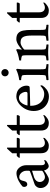

<svg xmlns="http://www.w3.org/2000/svg" viewBox="1080 -1850 778 2979"><g transform="rotate(-90 1469.5 -360.0)"><path d="M42 -121.1Q42 -153.3 59.8 -178.7Q77.6 -204.1 98.6 -211.9Q116.7 -218.3 150.9 -230.2Q185.1 -242.2 210 -250.7Q234.9 -259.3 260 -268.8Q285.2 -278.3 296.9 -283.2Q301.3 -285.2 303.7 -286.6Q306.2 -288.1 307.9 -291.3Q309.6 -294.4 310.1 -299.1Q310.5 -303.7 310.5 -311.5V-342.3Q310.5 -367.7 297.9 -392.6Q285.2 -417.5 262.5 -434.1Q239.7 -450.7 212.9 -450.7Q184.6 -450.7 170.9 -433.3Q157.2 -416 150.9 -380.9Q145.5 -352.5 132.3 -339.4Q119.1 -326.2 97.7 -326.2Q80.6 -326.2 69.8 -340.8Q59.1 -355.5 59.1 -374Q59.1 -376.5 60.1 -381.6Q61 -386.7 63 -392.6Q64.9 -398.4 66.9 -400.9Q81.5 -414.6 102.8 -429.4Q124 -444.3 151.6 -459.5Q179.2 -474.6 211.4 -484.4Q243.7 -494.1 272.9 -494.1Q322.3 -494.1 359.4 -448.7Q396.5 -403.3 396.5 -338.9V-105.5Q396.5 -52.2 431.6 -52.2Q436.5 -52.2 441.4 -53.2Q446.3 -54.2 449.7 -55.4Q453.1 -56.6 456.8 -58.6Q460.4 -60.5 462.4 -62Q464.4 -63.5 466.6 -64.9Q468.8 -66.4 468.8 -66.9Q473.6 -66.9 473.6 -57.6Q473.6 -45.9 467.8 -36.1Q454.6 -24.4 426.8 -8.8Q398.9 6.8 382.8 6.8Q359.4 6.8 339.4 -16.1Q319.3 -39.1 314 -66.9Q297.4 -50.3 248.8 -20.5Q200.2 9.3 174.3 9.3Q118.2 9.3 80.1 -28.3Q42 -65.9 42 -121.1ZM135.7 -131.3Q135.7 -110.8 145.8 -92.5Q155.8 -74.2 173.3 -63.2Q190.9 -52.2 211.9 -52.2Q226.1 -52.2 243.9 -57.9Q261.7 -63.5 276.1 -71Q290.5 -78.6 300.5 -86.4Q310.5 -94.2 310.5 -98.6V-252.4Q222.7 -226.6 205.1 -219.7Q172.9 -207.5 154.3 -185.1Q135.7 -162.6 135.7 -131.3Z M510.3 -453.1Q510.3 -456.1 522.9 -470.5Q535.6 -484.9 540 -489.3H582V-560.5Q590.8 -571.3 607.9 -589.8Q625 -608.4 637.5 -621.8Q649.9 -635.3 650.9 -636.7Q653.8 -639.6 658.2 -640.6Q661.1 -641.6 663.1 -641.1Q664.6 -640.6 665.5 -640.6Q668.5 -639.6 668.9 -637.7V-489.3H814.9Q817.4 -489.3 818.6 -488.5Q819.8 -487.8 820.3 -485.6Q820.8 -483.4 820.8 -481.9Q820.8 -480.5 820.8 -477.1Q820.8 -459 805.2 -442.9H668.9V-146Q668.9 -100.6 687.7 -76.9Q706.5 -53.2 743.7 -53.2Q759.3 -53.2 776.4 -59.1Q793.5 -64.9 802.2 -69.8Q811 -74.7 817.4 -79.1Q820.8 -77.6 820.8 -71.3Q820.8 -68.4 819.8 -64.5Q818.8 -60.5 817.9 -57.9Q816.9 -55.2 816.4 -54.2Q808.6 -45.4 798.6 -36.6Q788.6 -27.8 773.2 -16.8Q757.8 -5.9 738.5 1Q719.2 7.8 699.7 7.8Q681.2 7.8 665 4.6Q648.9 1.5 633.3 -7.1Q617.7 -15.6 606.4 -29.1Q595.2 -42.5 588.6 -64.5Q582 -86.4 582 -114.3V-442.9H516.1Q513.7 -442.9 512 -446.5Q510.3 -450.2 510.3 -453.1Z M862.3 -453.1Q862.3 -456.1 875 -470.5Q887.7 -484.9 892.1 -489.3H934.1V-560.5Q942.9 -571.3 960 -589.8Q977.1 -608.4 989.5 -621.8Q1002 -635.3 1002.9 -636.7Q1005.9 -639.6 1010.3 -640.6Q1013.2 -641.6 1015.1 -641.1Q1016.6 -640.6 1017.6 -640.6Q1020.5 -639.6 1021 -637.7V-489.3H1167Q1169.4 -489.3 1170.7 -488.5Q1171.9 -487.8 1172.4 -485.6Q1172.9 -483.4 1172.9 -481.9Q1172.9 -480.5 1172.9 -477.1Q1172.9 -459 1157.2 -442.9H1021V-146Q1021 -100.6 1039.8 -76.9Q1058.6 -53.2 1095.7 -53.2Q1111.3 -53.2 1128.4 -59.1Q1145.5 -64.9 1154.3 -69.8Q1163.1 -74.7 1169.4 -79.1Q1172.9 -77.6 1172.9 -71.3Q1172.9 -68.4 1171.9 -64.5Q1170.9 -60.5 1169.9 -57.9Q1168.9 -55.2 1168.5 -54.2Q1160.6 -45.4 1150.6 -36.6Q1140.6 -27.8 1125.2 -16.8Q1109.9 -5.9 1090.6 1Q1071.3 7.8 1051.8 7.8Q1033.2 7.8 1017.1 4.6Q1001 1.5 985.4 -7.1Q969.7 -15.6 958.5 -29.1Q947.3 -42.5 940.7 -64.5Q934.1 -86.4 934.1 -114.3V-442.9H868.2Q865.7 -442.9 864 -446.5Q862.3 -450.2 862.3 -453.1Z M1237.3 -226.6Q1237.3 -263.7 1246.8 -299.3Q1256.3 -335 1272.9 -364Q1289.6 -393.1 1311.5 -418.2Q1333.5 -443.4 1358.2 -460.2Q1382.8 -477.1 1409.2 -486.6Q1435.5 -496.1 1460.4 -496.1Q1488.3 -496.1 1512.5 -490Q1536.6 -483.9 1553.7 -473.6Q1570.8 -463.4 1584.2 -449.7Q1597.7 -436 1606.2 -421.9Q1614.7 -407.7 1620.4 -392.6Q1626 -377.4 1628.2 -365Q1630.4 -352.5 1630.4 -342.3Q1630.4 -315.9 1624.5 -302.7Q1618.7 -289.6 1603 -289.1Q1580.1 -287.6 1456.3 -284.2Q1332.5 -280.8 1317.9 -280.8V-272.9Q1317.9 -232.4 1327.6 -198Q1337.4 -163.6 1354.5 -138.9Q1371.6 -114.3 1395 -97.2Q1418.5 -80.1 1445.6 -71.8Q1472.7 -63.5 1502.4 -63.5Q1523.9 -63.5 1545.4 -70.1Q1566.9 -76.7 1583 -87.2Q1599.1 -97.7 1609.6 -106.7Q1620.1 -115.7 1627 -123.5Q1627.4 -123.5 1629.6 -121.6Q1631.8 -119.6 1633.8 -115.7Q1635.7 -111.8 1635.7 -107.4Q1635.7 -98.6 1629.4 -87.4Q1620.1 -72.8 1606.4 -58.1Q1592.8 -43.5 1572.5 -27.3Q1552.2 -11.2 1523.7 -1Q1495.1 9.3 1463.9 9.3Q1397.9 9.3 1345.9 -21.7Q1293.9 -52.7 1265.6 -106.4Q1237.3 -160.2 1237.3 -226.6ZM1323.2 -322.8H1507.8Q1534.2 -322.8 1534.2 -349.1Q1534.2 -359.4 1531.2 -372.6Q1528.3 -385.7 1521.2 -400.6Q1514.2 -415.5 1503.9 -427.5Q1493.7 -439.5 1477.3 -447.5Q1460.9 -455.6 1440.9 -455.6Q1421.9 -455.6 1404.8 -448.2Q1387.7 -440.9 1375.7 -429.2Q1363.8 -417.5 1354.2 -403.3Q1344.7 -389.2 1338.9 -375Q1333 -360.8 1329.1 -349.1Q1325.2 -337.4 1324 -330.1Q1322.8 -322.8 1323.2 -322.8Z M1714.8 -434.6Q1714.8 -436 1714.8 -438Q1714.8 -446.8 1717.3 -450.7Q1814 -464.4 1879.4 -498.5Q1883.3 -498.5 1887.5 -491.7Q1891.6 -484.9 1891.6 -480.5Q1883.8 -424.8 1883.8 -405.8V-368.2V-131.3Q1883.8 -65.9 1889.6 -47.4Q1890.1 -44.4 1894.8 -41.7Q1899.4 -39.1 1906.2 -37.4Q1913.1 -35.6 1921.1 -33.9Q1929.2 -32.2 1937 -31.2Q1944.8 -30.3 1950.9 -29.8Q1957 -29.3 1960.9 -29.3Q1964.8 -24.4 1964.8 -11.7Q1964.8 -1 1960.9 3.4Q1945.3 2.4 1920.9 1Q1896.5 -0.5 1877.9 -1.5Q1859.4 -2.4 1839.6 -2.4Q1819.8 -2.4 1801.5 -1.5Q1783.2 -0.5 1759.3 1Q1735.4 2.4 1719.7 3.4Q1715.3 -1 1715.6 -12.9Q1715.8 -24.9 1719.7 -29.3Q1735.8 -29.3 1762.2 -34.4Q1788.6 -39.6 1791 -47.4Q1796.4 -65.9 1796.4 -131.3V-342.3Q1796.4 -387.2 1791 -400.9Q1787.1 -409.7 1769 -414.8Q1751 -419.9 1738.8 -420.7Q1726.6 -421.4 1717.3 -421.4Q1715.3 -422.9 1714.8 -434.6ZM1791.3 -631.6Q1774.9 -647.9 1774.9 -671.6Q1774.9 -695.3 1791.3 -711.9Q1807.6 -728.5 1831.5 -728.5Q1855.5 -728.5 1871.8 -711.9Q1888.2 -695.3 1888.2 -671.6Q1888.2 -647.9 1871.8 -631.6Q1855.5 -615.2 1831.5 -615.2Q1807.6 -615.2 1791.3 -631.6Z M2020.5 -434.6Q2020.5 -436 2020.5 -438Q2020.5 -446.8 2022.9 -450.7Q2119.6 -464.4 2185.1 -498.5Q2189 -498.5 2193.1 -491.7Q2197.3 -484.9 2197.3 -480.5Q2190.4 -432.6 2190.4 -415.5Q2190.4 -411.1 2192.9 -411.1Q2193.8 -411.1 2196.3 -413.6Q2205.6 -423.8 2222.4 -437Q2239.3 -450.2 2260.5 -463.9Q2281.7 -477.5 2305.9 -486.8Q2330.1 -496.1 2349.1 -496.1Q2379.9 -496.1 2402.6 -490Q2425.3 -483.9 2441.4 -470.2Q2457.5 -456.5 2468 -438Q2478.5 -419.4 2484.6 -391.1Q2490.7 -362.8 2492.9 -331.1Q2495.1 -299.3 2495.1 -255.9V-131.3Q2495.1 -65.9 2501 -47.4Q2502.4 -42 2517.8 -37.6Q2533.2 -33.2 2548.3 -31.2Q2563.5 -29.3 2572.3 -29.3Q2576.2 -24.4 2576.2 -11.7Q2576.2 -1 2572.3 3.4Q2556.6 2.4 2532.5 1Q2508.3 -0.5 2489.5 -1.5Q2470.7 -2.4 2450.9 -2.4Q2431.2 -2.4 2412.8 -1.5Q2394.5 -0.5 2370.6 1Q2346.7 2.4 2331.1 3.4Q2327.1 -1 2327.4 -12.9Q2327.6 -24.9 2331.1 -29.3Q2347.2 -29.3 2373.8 -34.4Q2400.4 -39.6 2402.3 -47.4Q2408.2 -65.9 2408.2 -131.3V-244.6Q2408.2 -299.3 2403.3 -333.3Q2398.4 -367.2 2385.5 -389.9Q2372.6 -412.6 2351.6 -421.6Q2330.6 -430.7 2296.9 -430.7Q2277.8 -430.7 2251.5 -417Q2225.1 -403.3 2207.3 -388.4Q2189.5 -373.5 2189.5 -368.2V-131.3Q2189.5 -65.9 2195.3 -47.4Q2195.8 -44.4 2200.4 -41.7Q2205.1 -39.1 2211.9 -37.4Q2218.8 -35.6 2226.8 -33.9Q2234.9 -32.2 2242.7 -31.2Q2250.5 -30.3 2256.6 -29.8Q2262.7 -29.3 2266.6 -29.3Q2270 -24.9 2270.3 -12.9Q2270.5 -1 2266.6 3.4Q2251 2.4 2226.6 1Q2202.1 -0.5 2183.6 -1.5Q2165 -2.4 2145.3 -2.4Q2125.5 -2.4 2107.2 -1.5Q2088.9 -0.5 2064.9 1Q2041 2.4 2025.4 3.4Q2021 -1 2021.2 -12.9Q2021.5 -24.9 2025.4 -29.3Q2041.5 -29.3 2067.9 -34.4Q2094.2 -39.6 2096.7 -47.4Q2102.1 -65.9 2102.1 -131.3V-337.4Q2102.1 -387.2 2096.7 -400.9Q2092.8 -409.7 2074.7 -414.8Q2056.6 -419.9 2044.4 -420.7Q2032.2 -421.4 2022.9 -421.4Q2021 -422.9 2020.5 -434.6Z M2609.4 -453.1Q2609.4 -456.1 2622.1 -470.5Q2634.8 -484.9 2639.2 -489.3H2681.2V-560.5Q2689.9 -571.3 2707 -589.8Q2724.1 -608.4 2736.6 -621.8Q2749 -635.3 2750 -636.7Q2752.9 -639.6 2757.3 -640.6Q2760.3 -641.6 2762.2 -641.1Q2763.7 -640.6 2764.6 -640.6Q2767.6 -639.6 2768.1 -637.7V-489.3H2914.1Q2916.5 -489.3 2917.7 -488.5Q2918.9 -487.8 2919.4 -485.6Q2919.9 -483.4 2919.9 -481.9Q2919.9 -480.5 2919.9 -477.1Q2919.9 -459 2904.3 -442.9H2768.1V-146Q2768.1 -100.6 2786.9 -76.9Q2805.7 -53.2 2842.8 -53.2Q2858.4 -53.2 2875.5 -59.1Q2892.6 -64.9 2901.4 -69.8Q2910.2 -74.7 2916.5 -79.1Q2919.9 -77.6 2919.9 -71.3Q2919.9 -68.4 2918.9 -64.5Q2918 -60.5 2917 -57.9Q2916 -55.2 2915.5 -54.2Q2907.7 -45.4 2897.7 -36.6Q2887.7 -27.8 2872.3 -16.8Q2856.9 -5.9 2837.6 1Q2818.4 7.8 2798.8 7.8Q2780.3 7.8 2764.2 4.6Q2748 1.5 2732.4 -7.1Q2716.8 -15.6 2705.6 -29.1Q2694.3 -42.5 2687.7 -64.5Q2681.2 -86.4 2681.2 -114.3V-442.9H2615.2Q2612.8 -442.9 2611.1 -446.5Q2609.4 -450.2 2609.4 -453.1Z"/></g></svg>

Font: Crimson
Style: Regular
Weight: 400
Version: Version 0.8